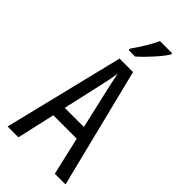

<svg xmlns="http://www.w3.org/2000/svg" viewBox="-289 -1011 1078 1078"><g transform="rotate(45 250.0 -472.0)"><path d="M343 -226H157L106 0H20L195 -714H302L480 0H395ZM325 -301 271 -536Q252 -620 248 -647Q240 -597 226 -536L173 -301ZM197 -795Q255 -877 286 -944H383V-935Q365 -905 323.5 -859Q282 -813 249 -784H197Z"/></g></svg>

Font: Noto Sans Mono UI Cond
Style: Regular
Weight: 400
Width: 3
Monospace: yes
Designer: Monotype Design team
Foundry: Monotype Imaging Inc.
Version: Version 1.000